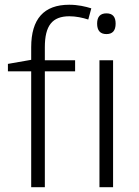

<svg xmlns="http://www.w3.org/2000/svg" viewBox="-20 -785 582 805"><path d="M294.9 -532.2H168V-586.9C168 -677.2 198.7 -716.8 271 -716.8C297.9 -716.8 326.2 -710.9 350.1 -703.1L362.8 -750C337.9 -757.8 307.1 -765.1 270 -765.1C164.1 -765.1 110.8 -705.6 110.8 -586.9V-534.2L13.2 -517.1V-485.8H110.8V0H168V-485.8H294.9ZM426.3 -729C400.4 -729 387.2 -714.8 387.2 -686C387.2 -656.7 400.4 -642.1 426.3 -642.1C452.1 -642.1 464.8 -656.7 464.8 -686C464.8 -714.8 452.1 -729 426.3 -729ZM397 -532.2V0H454.1V-532.2Z"/></svg>

Font: Noto Reveo Sans
Style: Regular
Weight: 300
Designer: Monotype Design Team
Foundry: Monotype Imaging Inc.
Version: Version 2.007